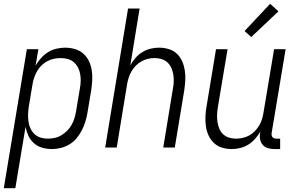

<svg xmlns="http://www.w3.org/2000/svg" viewBox="-46 -780 1566 1015"><path d="M-26 215 96 -520H157L142 -433Q155 -455 171.5 -473.5Q188 -492 208.5 -504.5Q229 -517 252.5 -522.5Q276 -528 298 -528Q325 -528 350.5 -520.5Q376 -513 394.5 -496.5Q413 -480 424 -457Q435 -434 439 -408.5Q443 -383 441.5 -356Q440 -329 436 -302L416 -182Q412 -159 405 -136Q398 -113 386.5 -91Q375 -69 359 -49.5Q343 -30 321.5 -17Q300 -4 276 2Q252 8 229 8Q202 8 177.5 1Q153 -6 134 -22.5Q115 -39 104.5 -61.5Q94 -84 89 -109L35 215ZM206 -47Q224 -47 243 -51Q262 -55 278.5 -65Q295 -75 309 -89Q323 -103 332.5 -120Q342 -137 347.5 -155Q353 -173 356 -191L376 -311Q380 -331 380.5 -350Q381 -369 378 -387.5Q375 -406 366.5 -422.5Q358 -439 344.5 -451Q331 -463 313 -468Q295 -473 275 -473Q258 -473 240 -469.5Q222 -466 205 -457Q188 -448 174 -434.5Q160 -421 150.5 -404.5Q141 -388 135 -370.5Q129 -353 126 -335L106 -215Q103 -195 102.5 -175.5Q102 -156 104.5 -137Q107 -118 115 -101Q123 -84 136 -71.5Q149 -59 167.5 -53Q186 -47 206 -47Z M510 0 631 -735H692L643 -435Q654 -455 670 -473.5Q686 -492 706.5 -504.5Q727 -517 749.5 -522.5Q772 -528 794 -528Q821 -528 846 -520.5Q871 -513 889 -496Q907 -479 917 -456Q927 -433 931 -407.5Q935 -382 933.5 -355.5Q932 -329 928 -302L878 0H817L868 -311Q872 -331 872.5 -350Q873 -369 870 -387Q867 -405 859.5 -421.5Q852 -438 839 -450Q826 -462 808.5 -467.5Q791 -473 771 -473Q754 -473 736.5 -469Q719 -465 702.5 -456Q686 -447 672.5 -433.5Q659 -420 649.5 -403.5Q640 -387 634.5 -370Q629 -353 626 -335L571 0Z M1179 8Q1152 8 1127.5 0.5Q1103 -7 1085 -24Q1067 -41 1056.5 -64Q1046 -87 1042.5 -112.5Q1039 -138 1040 -164.5Q1041 -191 1046 -218L1096 -520H1157L1105 -209Q1102 -189 1101.5 -170Q1101 -151 1104 -133Q1107 -115 1114 -98.5Q1121 -82 1134 -70Q1147 -58 1164.5 -52.5Q1182 -47 1202 -47Q1219 -47 1237 -51Q1255 -55 1271.5 -64Q1288 -73 1301 -86.5Q1314 -100 1324 -116.5Q1334 -133 1339 -150Q1344 -167 1347 -185L1403 -520H1464L1390 -77Q1389 -71 1390 -65Q1391 -59 1394.5 -55Q1398 -51 1403.5 -49Q1409 -47 1415 -47H1435V8H1406Q1388 8 1371.5 3.5Q1355 -1 1344 -13Q1333 -25 1329.5 -42Q1326 -59 1329 -77L1331 -85Q1319 -65 1303 -46.5Q1287 -28 1266.5 -15.5Q1246 -3 1223.5 2.5Q1201 8 1179 8ZM1282 -584 1247 -616 1382 -760 1426 -720Z"/></svg>

Font: Iosevka Light
Style: Italic
Weight: 300
Italic angle: -9°
Monospace: yes
Designer: Belleve Invis
Foundry: Belleve Invis
Version: Version 32.5.0; ttfautohint (v1.8.4)